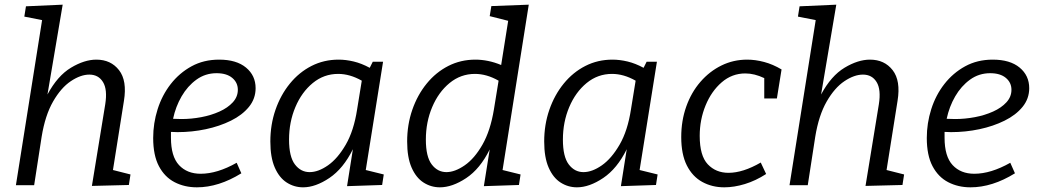

<svg xmlns="http://www.w3.org/2000/svg" viewBox="-20 -792 4442 821"><path d="M373 3 430 -346Q440 -409 420.5 -441Q401 -473 362 -473Q325 -473 283 -445Q241 -417 207 -358Q173 -299 158 -207L126 0H48L160 -706L84 -721L91 -765L248 -772L183 -388Q226 -468 283.5 -502.5Q341 -537 392 -537Q454 -537 489 -492Q524 -447 510 -361L463 -65L538 -46L531 -1Z M822 9Q769 9 726.5 -13Q684 -35 659.5 -81.5Q635 -128 635 -202Q635 -265 654 -325Q673 -385 710 -432.5Q747 -480 799 -508.5Q851 -537 917 -537Q991 -537 1032 -503Q1073 -469 1073 -415Q1073 -370 1044.5 -335Q1016 -300 967.5 -276Q919 -252 860 -239.5Q801 -227 739 -227Q723 -227 711 -228Q711 -216 711 -203Q711 -123 745.5 -86Q780 -49 838 -49Q909 -49 992 -96L1012 -51Q915 9 822 9ZM906 -479Q858 -479 820 -451.5Q782 -424 756.5 -380Q731 -336 720 -284Q737 -283 756 -283Q798 -283 840.5 -291Q883 -299 918.5 -315Q954 -331 975.5 -354.5Q997 -378 997 -408Q997 -439 973 -459Q949 -479 906 -479Z M1276 9Q1238 9 1206 -11.5Q1174 -32 1155 -75.5Q1136 -119 1136 -187Q1136 -259 1158 -322.5Q1180 -386 1219.5 -434.5Q1259 -483 1312 -510Q1365 -537 1428 -537Q1459 -537 1492.5 -529Q1526 -521 1561 -502L1574 -528H1618L1544 -65L1621 -46L1614 -1L1464 4L1489 -154Q1448 -71 1388.5 -31Q1329 9 1276 9ZM1304 -56Q1341 -56 1382.5 -85Q1424 -114 1458.5 -173.5Q1493 -233 1507 -324L1527 -447Q1476 -476 1426 -476Q1365 -476 1317.5 -437Q1270 -398 1243 -334Q1216 -270 1216 -195Q1216 -122 1241 -89Q1266 -56 1304 -56Z M1861 9Q1823 9 1791 -11.5Q1759 -32 1740 -75.5Q1721 -119 1721 -187Q1721 -259 1743 -322.5Q1765 -386 1804.5 -434.5Q1844 -483 1897 -510Q1950 -537 2013 -537Q2039 -537 2066.5 -531.5Q2094 -526 2123 -514L2153 -703L2074 -723L2081 -766L2241 -772L2129 -65L2206 -46L2199 -1L2049 4L2074 -153Q2033 -70 1973.5 -30.5Q1914 9 1861 9ZM1889 -56Q1925 -56 1967 -85Q2009 -114 2043 -173.5Q2077 -233 2092 -324L2112 -447Q2061 -476 2011 -476Q1950 -476 1902.5 -437Q1855 -398 1828 -334Q1801 -270 1801 -195Q1801 -122 1826 -89Q1851 -56 1889 -56Z M2447 9Q2409 9 2377 -11.5Q2345 -32 2326 -75.5Q2307 -119 2307 -187Q2307 -259 2329 -322.5Q2351 -386 2390.5 -434.5Q2430 -483 2483 -510Q2536 -537 2599 -537Q2630 -537 2663.5 -529Q2697 -521 2732 -502L2745 -528H2789L2715 -65L2792 -46L2785 -1L2635 4L2660 -154Q2619 -71 2559.5 -31Q2500 9 2447 9ZM2475 -56Q2512 -56 2553.5 -85Q2595 -114 2629.5 -173.5Q2664 -233 2678 -324L2698 -447Q2647 -476 2597 -476Q2536 -476 2488.5 -437Q2441 -398 2414 -334Q2387 -270 2387 -195Q2387 -122 2412 -89Q2437 -56 2475 -56Z M3077 9Q3025 9 2983 -14Q2941 -37 2917 -84.5Q2893 -132 2893 -206Q2893 -276 2914.5 -336.5Q2936 -397 2975 -442Q3014 -487 3065 -512Q3116 -537 3175 -537Q3210 -537 3247.5 -527Q3285 -517 3322 -495L3302 -371H3248V-458Q3206 -478 3167 -478Q3110 -478 3066 -440Q3022 -402 2997 -341Q2972 -280 2972 -211Q2972 -126 3006.5 -89.5Q3041 -53 3095 -53Q3157 -53 3233 -97L3256 -48Q3211 -19 3165 -5Q3119 9 3077 9Z M3681 3 3738 -346Q3748 -409 3728.5 -441Q3709 -473 3670 -473Q3633 -473 3591 -445Q3549 -417 3515 -358Q3481 -299 3466 -207L3434 0H3356L3468 -706L3392 -721L3399 -765L3556 -772L3491 -388Q3534 -468 3591.5 -502.5Q3649 -537 3700 -537Q3762 -537 3797 -492Q3832 -447 3818 -361L3771 -65L3846 -46L3839 -1Z M4130 9Q4077 9 4034.5 -13Q3992 -35 3967.5 -81.5Q3943 -128 3943 -202Q3943 -265 3962 -325Q3981 -385 4018 -432.5Q4055 -480 4107 -508.5Q4159 -537 4225 -537Q4299 -537 4340 -503Q4381 -469 4381 -415Q4381 -370 4352.5 -335Q4324 -300 4275.5 -276Q4227 -252 4168 -239.5Q4109 -227 4047 -227Q4031 -227 4019 -228Q4019 -216 4019 -203Q4019 -123 4053.5 -86Q4088 -49 4146 -49Q4217 -49 4300 -96L4320 -51Q4223 9 4130 9ZM4214 -479Q4166 -479 4128 -451.5Q4090 -424 4064.5 -380Q4039 -336 4028 -284Q4045 -283 4064 -283Q4106 -283 4148.5 -291Q4191 -299 4226.5 -315Q4262 -331 4283.5 -354.5Q4305 -378 4305 -408Q4305 -439 4281 -459Q4257 -479 4214 -479Z"/></svg>

Font: Bitter
Style: Italic
Weight: 400
Italic angle: -9°
Designer: Sol Matas, and Bitter project Authors
Foundry: Sol Matas
Version: Version 2.001